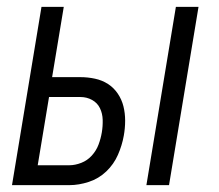

<svg xmlns="http://www.w3.org/2000/svg" viewBox="-20 -540 640 560"><path d="M407 0 493 -520H559L473 0ZM15 0 101 -520H166L132 -315H215Q236 -315 257 -310.5Q278 -306 295 -295Q312 -284 323.5 -267Q335 -250 340 -230Q345 -210 345 -188Q345 -166 341 -144Q336 -116 324 -88.5Q312 -61 290 -40Q268 -19 239 -9.5Q210 0 182 0ZM182 -58Q199 -58 217 -65Q235 -72 248 -86.5Q261 -101 267.5 -118.5Q274 -136 277 -154Q280 -172 279.5 -190.5Q279 -209 271.5 -224.5Q264 -240 248.5 -248.5Q233 -257 215 -257H123L90 -58Z"/></svg>

Font: Iosevka SS04 Lt Ex Obl
Style: Regular
Weight: 300
Width: 7
Italic angle: -9°
Monospace: yes
Designer: Belleve Invis
Foundry: Belleve Invis
Version: Version 19.0.0; ttfautohint (v1.8.4)